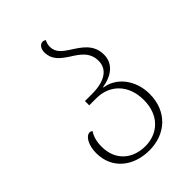

<svg xmlns="http://www.w3.org/2000/svg" viewBox="-227 -871 982 982"><g transform="rotate(-45 264.5 -380.0)"><path d="M261 10C378 10 466 -67 466 -194C466 -298 400 -374 322 -384V-387C391 -398 443 -435 443 -501C443 -577 386 -610 338 -641C304 -663 275 -685 275 -724C275 -738 278 -753 285 -763C281 -768 274 -770 267 -770C247 -770 235 -748 235 -726C235 -670 272 -644 311 -618C355 -590 401 -562 401 -498C401 -436 348 -402 257 -402H206V-371H257C356 -371 423 -301 423 -193C423 -81 351 -20 261 -20C173 -20 101 -74 101 -177C101 -213 109 -242 125 -266C120 -270 115 -272 110 -272C81 -272 58 -227 58 -173C58 -57 148 10 261 10Z"/></g></svg>

Font: Noto Serif Georgian ExtraLight
Style: Regular
Weight: 200
Designer: Monotype Design Team, Akaki Razmadze
Foundry: Google LLC
Version: Version 2.003